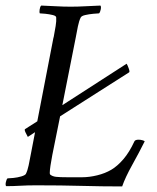

<svg xmlns="http://www.w3.org/2000/svg" viewBox="-27 -666 563 690"><path d="M63 -202 107 -230 165 -530Q165 -531 166 -533Q170 -554 173 -572.5Q176 -591 175 -603Q175 -609 162.5 -612Q150 -615 136 -616.5Q122 -618 116 -618Q114 -622 115.5 -632Q117 -642 121 -646Q149 -645 175 -643.5Q201 -642 227 -642Q253 -642 279.5 -643.5Q306 -645 334 -646Q337 -642 335 -632Q333 -622 329 -618Q324 -618 308.5 -616.5Q293 -615 279.5 -612Q266 -609 263 -603Q257 -591 253 -571.5Q249 -552 245 -530L197 -288L428 -437Q431 -433 435.5 -420.5Q440 -408 437 -406L189 -248L161 -109Q160 -102 157 -86Q154 -70 152.5 -56Q151 -42 153 -39Q161 -32 174.5 -30.5Q188 -29 216 -29H268Q294 -29 322.5 -36Q351 -43 373 -56Q395 -69 416.5 -94Q438 -119 456 -158Q459 -164 471 -164Q478 -164 485 -162Q492 -160 493 -158Q473 -118 448 -73Q423 -28 412 4Q338 4 266 2Q194 0 103 0Q71 0 46 1.5Q21 3 -5 3Q-8 -1 -6 -11Q-4 -21 0 -25Q6 -25 21 -26.5Q36 -28 49.5 -32Q63 -36 66 -41Q72 -53 76 -72Q80 -91 84 -113L99 -191L73 -174Q70 -179 65 -189.5Q60 -200 63 -202Z"/></svg>

Font: Amiri
Style: Italic
Weight: 400
Italic angle: 10°
Designer: Khaled Hosny
Version: Version 0.113